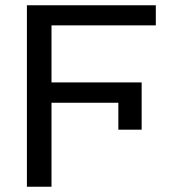

<svg xmlns="http://www.w3.org/2000/svg" viewBox="-20 -708 651 728"><path d="M175.3 -611.8V-395.5H517.1V-216.3H428.7V-318.4H175.3V0H82V-688H570.8V-611.8Z"/></svg>

Font: Arial
Style: Regular
Weight: 400
Designer: Steve Matteson
Foundry: Ascender Corporation
Version: Version 2.00.3